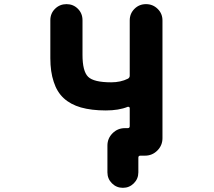

<svg xmlns="http://www.w3.org/2000/svg" viewBox="-20 -775 1040 933"><path d="M502 62.5V-67.4Q502 -102.5 526.9 -127.4Q551.8 -152.3 586.9 -152.3H600.6Q610.4 -152.3 610.4 -162.1V-250Q610.4 -252.9 607.4 -254.9Q604.5 -256.8 600.6 -255.9Q557.6 -238.3 494.1 -238.3Q424.8 -238.3 373 -252.9Q322.3 -267.6 289.6 -297.9Q256.8 -328.1 241.2 -377Q224.6 -425.8 224.6 -492.2V-676.8Q224.6 -710 247.6 -732.4Q270.5 -754.9 303.2 -754.9Q335.9 -754.9 358.4 -732.4Q380.9 -710 380.9 -676.8V-508.8Q380.9 -428.7 408.2 -401.9Q435.5 -375 520.5 -375Q566.4 -375 601.6 -392.6Q610.4 -397.5 610.4 -407.2V-675.8Q610.4 -709 633.3 -731.9Q656.2 -754.9 689.5 -754.9Q722.7 -754.9 746.1 -731.9Q769.5 -709 769.5 -675.8V-103.5Q769.5 -68.4 744.6 -43.5Q719.7 -18.6 684.6 -18.6H662.1Q652.3 -18.6 652.3 -8.8V62.5Q652.3 93.8 630.4 115.7Q608.4 137.7 577.1 137.7Q545.9 137.7 523.9 115.7Q502 93.8 502 62.5Z"/></svg>

Font: Rounded-X Mgen+ 1m bold
Style: Bold
Weight: 700
Designer: [Source Han Sans]
Ryoko NISHIZUKA  (kana & ideographs); Paul D. Hunt (Latin, Greek & Cyrillic); Wenlong ZHANG  (bopomofo
Version: Version 1.059.20150602